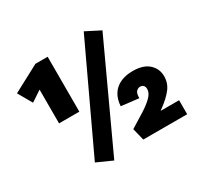

<svg xmlns="http://www.w3.org/2000/svg" viewBox="-149 -858 1091 1057"><g transform="rotate(-30 396.0 -330.0)"><path d="M130 -309V-585L212 -578L63 -479L12 -568L181 -658H259V-309ZM291 20 193 -24 501 -680 593 -633ZM468 -77Q513 -105 553.5 -130Q594 -155 619.5 -180Q645 -205 645 -230Q645 -245 637.5 -253Q630 -261 617 -261Q604 -261 593 -250.5Q582 -240 582 -208L471 -221Q474 -266 493.5 -296Q513 -326 546.5 -341Q580 -356 624 -356Q692 -356 726.5 -324Q761 -292 761 -245Q761 -201 735 -167.5Q709 -134 666.5 -102.5Q624 -71 574 -34L590 -89H766V0H487Z"/></g></svg>

Font: Ysabeau Infant Black
Style: Regular
Weight: 900
Designer: Christian Thalmann (Catharsis Fonts)
Version: Version 2.001;gftools[0.9.30]; featfreeze: ss01,ss02,lnum